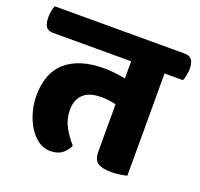

<svg xmlns="http://www.w3.org/2000/svg" viewBox="-148 -745 922 886"><g transform="rotate(20 312.5 -302.5)"><path d="M615 -620Q639 -620 649.5 -605Q660 -590 660 -561Q660 -548 656.5 -529.5Q653 -511 648 -502H558V0Q550 3 526 6.5Q502 10 482 10Q438 10 416 -4Q394 -18 394 -63V-291Q377 -295 359.5 -297.5Q342 -300 324 -300Q299 -300 277.5 -295Q256 -290 240 -277.5Q224 -265 214.5 -245Q205 -225 205 -195Q205 -151 225 -113.5Q245 -76 274 -44Q265 -21 243 -3Q221 15 183 15Q150 15 123 -5Q96 -25 77 -56.5Q58 -88 47.5 -126.5Q37 -165 37 -203Q37 -317 103 -373Q169 -429 288 -429Q312 -429 340 -426Q368 -423 394 -418V-502H10Q-15 -502 -25 -517.5Q-35 -533 -35 -563Q-35 -575 -32 -593Q-29 -611 -24 -620Z"/></g></svg>

Font: Baloo
Style: Regular
Weight: 400
Designer: Sarang Kulkarni and Ek Type
Foundry: Ek Type
Version: Version 1.100;PS 1.000;hotconv 1.0.88;makeotf.lib2.5.647800;